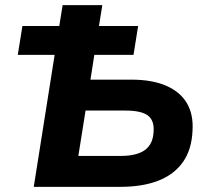

<svg xmlns="http://www.w3.org/2000/svg" viewBox="-20 -725 813 745"><path d="M111 0 192 -512H49L67 -624H210L223 -705H377L364 -624H516L498 -512H346L331 -416H489Q571 -416 625.5 -392Q680 -368 705.5 -324Q731 -280 727 -218Q724 -145 690 -96.5Q656 -48 594.5 -24Q533 0 447 0ZM284 -120H449Q511 -120 542.5 -143Q574 -166 576 -215Q579 -258 553.5 -277Q528 -296 466 -296H312Z"/></svg>

Font: Nunito Sans 10pt ExtraBold
Style: Italic
Weight: 800
Italic angle: -9°
Designer: Vernon Adams
Foundry: Vernon Adams
Version: Version 3.101;gftools[0.9.27]